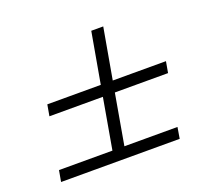

<svg xmlns="http://www.w3.org/2000/svg" viewBox="-91 -711 768 707"><g transform="rotate(-20 293.0 -357.5)"><path d="M77.6 -356.4 85.4 -400.4H294.9L330.1 -599.6H377L341.8 -400.4H550.3L542.5 -356.4H334L299.3 -158.2H507.3L500 -114.3H35.2L43 -158.2H252.4L287.1 -356.4Z"/></g></svg>

Font: Cascadia Code ExtraLight
Style: Italic
Weight: 200
Italic angle: -10°
Monospace: yes
Designer: Aaron Bell
Foundry: Saja Typeworks
Version: Version 2404.023; ttfautohint (v1.8.4)